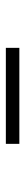

<svg xmlns="http://www.w3.org/2000/svg" viewBox="258 -650 85 640"><g transform="rotate(-90 300.0 -330.5)"><path d="M140 -308V-353H460V-308Z"/></g></svg>

Font: Pitagon Sans Mono Thin
Style: Regular
Weight: 100
Monospace: yes
Designer: Travis Tran
Foundry: Pitagon
Version: Version 1.001; ttfautohint (v1.8.4.7-5d5b);gftools[0.9.26]